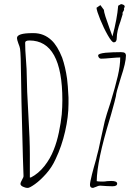

<svg xmlns="http://www.w3.org/2000/svg" viewBox="-20 -917 677 939"><path d="M80 -18Q80 -24 88 -38Q96 -51 95 -58L92 -146L85 -419L83 -540Q82 -651 78 -679Q76 -690 70 -704Q63 -723 63 -731Q63 -755 139 -755H144Q195 -755 232 -720Q261 -693 284 -635Q300 -589 308 -532Q312 -502 315 -440V-409Q315 -347 298.5 -274.5Q282 -202 252 -139Q234 -99 205.5 -67Q177 -35 151 -16.5Q125 2 116 2Q104 2 92 -4Q80 -10 80 -18ZM131 -49Q168 -68 197 -104.5Q226 -141 243 -185Q258 -222 268 -269.5Q278 -317 282 -358Q285 -394 285 -427Q285 -719 124 -719Q103 -719 103 -708Q103 -673 107 -625Q111 -576 111 -542Q111 -487 119 -351Q126 -233 126 -161V-49ZM420 -13Q420 -25 430 -65L439 -99Q453 -147 454 -155Q461 -177 473 -237Q486 -299 492.5 -325Q499 -351 520 -414Q544 -493 556 -544.5Q568 -596 568 -636Q553 -636 521 -633Q490 -630 474 -630Q468 -630 464 -635Q460 -640 460 -646Q460 -655 496 -659Q532 -662 571 -662Q578 -662 583 -661Q588 -660 592 -657Q596 -651 596 -646Q596 -611 571 -537Q547 -461 547 -447Q544 -431 524 -360L517 -336Q454 -129 453 -31Q460 -29 482 -29Q494 -29 503 -31Q512 -32 524 -32Q553 -32 553 -19Q553 -6 530 -6Q514 -6 501 -7L471 -9Q460 -9 449 -3Q437 2 435 2Q420 2 420 -13ZM452 -879 471 -892 488 -869Q488 -861 496 -835Q506 -807 515.5 -779Q525 -751 530 -739Q553 -826 558 -889L572 -897Q590 -894 590 -885Q590 -884 586 -874L587 -869L579 -854L580 -848L569 -812Q551 -764 551 -731Q551 -710 536 -710Q527 -710 507 -745Q487 -780 470 -822Q453 -864 452 -879Z"/></svg>

Font: Amatic SC
Style: Regular
Weight: 400
Designer: Multiple Designers
Foundry: Vernon Adams
Version: Version 2.505